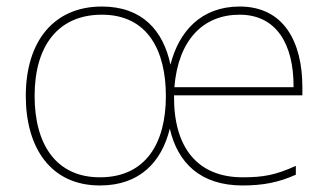

<svg xmlns="http://www.w3.org/2000/svg" viewBox="-20 -624 1007 588"><path d="M714 -604C596 -604 528 -528 502 -426C480 -530 416 -604 292 -604C145 -604 59 -498 59 -330C59 -173 134 -56 286 -56C407 -56 475 -127 500 -230C524 -126 593 -56 723 -56C787 -56 835 -66 886 -89V-116C824 -88 787 -81 723 -81C586 -81 511 -171 513 -332H906V-357C906 -496 849 -604 714 -604ZM292 -579C433 -579 488 -468 488 -330C488 -185 426 -81 286 -81C151 -81 86 -183 86 -330C86 -486 160 -579 292 -579ZM714 -579C826 -579 880 -489 879 -357H514C526 -502 602 -579 714 -579Z"/></svg>

Font: Noto Sans Malayalam UI Thin
Style: Regular
Weight: 100
Designer: Jelle Bosma - Monotype Design Team
Foundry: Monotype Imaging Inc.
Version: Version 2.104